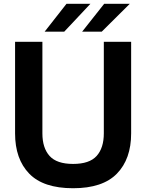

<svg xmlns="http://www.w3.org/2000/svg" viewBox="-20 -985 777 1019"><path d="M60 -277V-763H205V-277Q205 -200 243 -157.5Q281 -115 368 -115Q455 -115 493 -157.5Q531 -200 531 -277V-763H676V-277Q676 -141 600.5 -63.5Q525 14 368 14Q210 14 135 -63.5Q60 -141 60 -277ZM321 -817H217L333 -965H460ZM520 -817H416L533 -965H669Z"/></svg>

Font: Open Sauce One
Style: Bold
Weight: 700
Designer: Alfredo Marco Pradil
Foundry: Creative Sauce Fz LLC
Version: Version 1.477